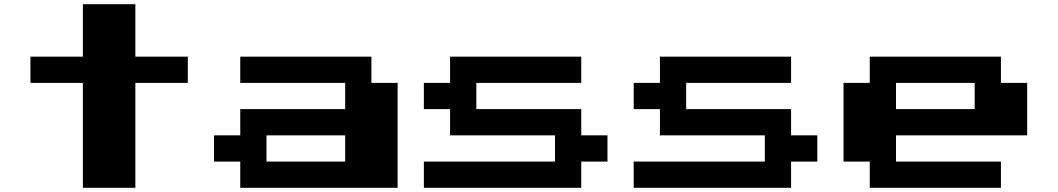

<svg xmlns="http://www.w3.org/2000/svg" viewBox="-20 -1020 5040 915"><path d="M375 -125V-625H125V-750H375V-1000H625V-750H875V-625H625V-125Z M1125 -125V-250H1000V-375H1125V-500H1625V-625H1125V-750H1750V-625H1875V-125ZM1250 -250H1625V-375H1250Z M2000 -125V-250H2625V-375H2125V-500H2000V-625H2125V-750H2750V-625H2250V-500H2750V-375H2875V-250H2750V-125Z M3000 -125V-250H3625V-375H3125V-500H3000V-625H3125V-750H3750V-625H3250V-500H3750V-375H3875V-250H3750V-125Z M4125 -125V-250H4000V-625H4125V-750H4750V-625H4875V-375H4250V-250H4750V-125ZM4250 -500H4625V-625H4250Z"/></svg>

Font: Press Start 2P
Style: Regular
Weight: 400
Designer: CodeMan38
Foundry: CodeMan38
Version: Version 3.000